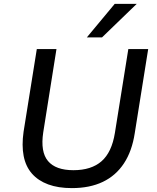

<svg xmlns="http://www.w3.org/2000/svg" viewBox="-20 -957 805 986"><path d="M349 9Q279 9 227.5 -10Q176 -29 144 -65.5Q112 -102 101.5 -156Q91 -210 101 -280L169 -705H270L202 -277Q187 -177 226.5 -130Q266 -83 357 -83Q449 -83 501.5 -129Q554 -175 570 -274L639 -705H741L672 -273Q658 -181 616.5 -118Q575 -55 508 -23Q441 9 349 9ZM426 -765 569 -937H682L504 -765Z"/></svg>

Font: Nunito Sans 7pt Medium
Style: Italic
Weight: 500
Italic angle: -9°
Designer: Vernon Adams
Foundry: Vernon Adams
Version: Version 3.101;gftools[0.9.27]